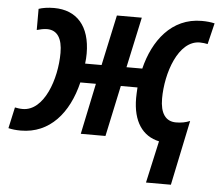

<svg xmlns="http://www.w3.org/2000/svg" viewBox="-75 -610 984 860"><g transform="rotate(5 416.5 -179.5)"><path d="M654 3 612 192H724L785 -100C766 -92 746 -88 722 -88C675 -88 651 -124 651 -189C651 -304 701 -454 798 -454C811 -454 823 -452 833 -450L856 -545C839 -549 820 -551 798 -551C662 -551 582 -442 551 -315H480L529 -542H417L368 -315H294C296 -330 297 -345 297 -360C297 -484 236 -551 134 -551C106 -551 82 -547 65 -541V-446C80 -450 95 -454 111 -454C157 -454 180 -418 180 -353C180 -235 129 -88 33 -88C19 -88 8 -90 -2 -92L-23 3C-7 7 12 9 33 9C163 9 246 -89 280 -229H350L302 0H413L462 -229H537C536 -212 535 -196 535 -181C535 -76 579 -13 654 3Z"/></g></svg>

Font: Noto Sans SemiCondensed SemiBold
Style: Italic
Weight: 600
Width: 4
Italic angle: -12°
Designer: Monotype Design Team
Foundry: Monotype Imaging Inc.
Version: Version 2.013